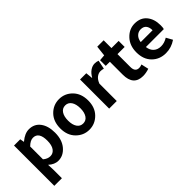

<svg xmlns="http://www.w3.org/2000/svg" viewBox="38 -1553 2611 2611"><g transform="rotate(-45 1344.0 -247.5)"><path d="M79 215V-560H199L209 -502H213Q298 -574 378 -574Q481 -574 539.5 -496.5Q598 -419 598 -289Q598 -151 527.5 -68.5Q457 14 360 14Q288 14 221 -47L225 45V215ZM327 -107Q381 -107 414 -153Q447 -199 447 -287Q447 -453 336 -453Q283 -453 225 -395V-149Q274 -107 327 -107Z M688 -279Q688 -414 767 -494Q846 -574 957 -574Q1068 -574 1147 -494Q1226 -414 1226 -279Q1226 -146 1146.5 -66Q1067 14 957 14Q847 14 767.5 -66Q688 -146 688 -279ZM1076 -279Q1076 -360 1044.5 -407Q1013 -454 957 -454Q901 -454 869.5 -407Q838 -360 838 -279Q838 -199 869.5 -152.5Q901 -106 957 -106Q1013 -106 1044.5 -152.5Q1076 -199 1076 -279Z M1349 0V-560H1469L1479 -461H1483Q1513 -515 1555.5 -544.5Q1598 -574 1642 -574Q1679 -574 1708 -562L1682 -435Q1654 -444 1624 -444Q1587 -444 1552 -417.5Q1517 -391 1495 -334V0Z M1990 14Q1806 14 1806 -196V-444H1727V-553L1813 -560L1830 -710H1953V-560H2091V-444H1953V-196Q1953 -102 2029 -102Q2054 -102 2084 -114L2108 -7Q2045 14 1990 14Z M2429 14Q2309 14 2230 -65Q2151 -144 2151 -279Q2151 -410 2229 -492Q2307 -574 2412 -574Q2524 -574 2585 -500Q2646 -426 2646 -306Q2646 -262 2639 -239H2294Q2303 -171 2344 -135Q2385 -99 2449 -99Q2513 -99 2575 -138L2625 -48Q2535 14 2429 14ZM2292 -336H2520Q2520 -395 2493.5 -427.5Q2467 -460 2414 -460Q2368 -460 2334 -427.5Q2300 -395 2292 -336Z"/></g></svg>

Font: Noto Sans Korean Bold
Style: Bold
Weight: 700
Designer: Ryoko NISHIZUKA  (kana & ideographs); Paul D. Hunt (Latin, Greek & Cyrillic); Wenlong ZHANG  (bopomofo); Sandoll Communi
Foundry: Adobe Systems Incorporated
Version: Version 1.000;PS 1;hotconv 1.0.78;makeotf.lib2.5.61930